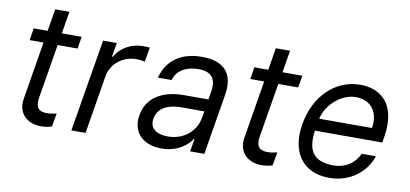

<svg xmlns="http://www.w3.org/2000/svg" viewBox="-66 -889 2381 1115"><g transform="rotate(10 1124.5 -331.5)"><path d="M359.4 -545.5H242.5L264.2 -676.1H180.4L158.7 -545.5H76.7L65.3 -474.4H147L90.9 -133.5C75.3 -38.4 143.5 7.1 214.5 7.1C245.7 7.1 267 1.4 279.8 -2.8L294 -81.7C271.7 -76.3 255.7 -73.9 237.2 -73.9C200.3 -73.9 165.8 -85.2 177.6 -156.2L230.5 -474.4H348Z M394.9 0H478.7L535.5 -345.2C548.3 -419 615.1 -473 694.6 -473C717.3 -473 740.1 -468.8 745.7 -467.3L759.9 -552.6C750 -554 728.7 -554 715.9 -554C650.6 -554 586.6 -517 558.2 -463.1H552.6L566.8 -545.5H485.8Z M927.6 12.8C1022.7 12.8 1081 -38.4 1103.7 -73.9H1108L1095.2 0H1179L1238.6 -359.4C1267.4 -532.7 1139.2 -552.6 1069.6 -552.6C987.2 -552.6 872.9 -525.6 836.6 -389.2H917.6C932.5 -443.2 983 -478.7 1062.5 -478.7C1139.2 -478.7 1167.3 -436.4 1156.2 -367.9L1147.7 -315.3H1003.6C902.7 -315.3 789.8 -279.8 768.5 -154.8C751.4 -48.3 823.9 12.8 927.6 12.8ZM852.3 -150.6C862.2 -214.5 924 -242.9 998.6 -242.9H1136.4L1127.8 -197.4C1114.7 -128.2 1051.1 -62.5 951.7 -62.5C884.9 -62.5 842.3 -92.3 852.3 -150.6Z M1660.5 -545.5H1543.7L1565.3 -676.1H1481.5L1459.9 -545.5H1377.8L1366.5 -474.4H1448.2L1392 -133.5C1376.4 -38.4 1444.6 7.1 1515.6 7.1C1546.9 7.1 1568.2 1.4 1581 -2.8L1595.2 -81.7C1572.8 -76.3 1556.8 -73.9 1538.4 -73.9C1501.4 -73.9 1467 -85.2 1478.7 -156.2L1531.6 -474.4H1649.1Z M1916.9 11.4C2038.7 11.4 2131 -62.5 2162.6 -159.1H2078.8C2052.9 -99.4 1996.1 -63.9 1929.7 -63.9C1824.6 -63.9 1768.1 -110.8 1788.4 -244.3H2185.4L2191.1 -279.8C2223.7 -483.3 2116.1 -552.6 2002.1 -552.6C1854.8 -552.6 1736.9 -436.1 1709.5 -268.5C1681.5 -100.9 1759.6 11.4 1916.9 11.4ZM1800.4 -316.8C1816.4 -394.2 1897.7 -477.3 1989.3 -477.3C2080.6 -477.3 2127.5 -409.1 2111.5 -316.8Z"/></g></svg>

Font: Magic Ui Pro
Style: Italic
Weight: 400
Italic angle: -9.39999°
Designer: Stefan Endress, Andreas Faust
Version: Version 1.000;FEAKit 1.0